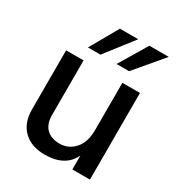

<svg xmlns="http://www.w3.org/2000/svg" viewBox="-198 -951 1040 1117"><g transform="rotate(30 322.5 -393.0)"><path d="M72.3 -157.2V-554.7H189.5V-187.5Q189.5 -128.9 220.7 -97.2Q252 -65.4 310.5 -65.4Q369.1 -65.4 409.7 -110.4Q450.2 -155.3 450.2 -238.3V-554.7H568.4V27.3H450.2V-66.4Q404.3 33.2 265.6 33.2Q176.8 33.2 124.5 -17.1Q72.3 -67.4 72.3 -157.2ZM173.8 -632.8 280.3 -820.3H403.3L257.8 -632.8ZM366.2 -632.8 478.5 -820.3H608.4L450.2 -632.8Z"/></g></svg>

Font: GenEi M Gothic v2 Medium
Style: Regular
Weight: 500
Version: Version 2.0